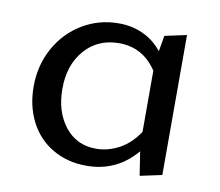

<svg xmlns="http://www.w3.org/2000/svg" viewBox="-56 -489 644 562"><g transform="rotate(10 265.5 -208.0)"><path d="M457 -423V-7L392 7L381 -64Q323 5 233 5Q176 5 132 -21Q88 -47 64.5 -93Q41 -139 41 -197Q41 -260 69.5 -311.5Q98 -363 147 -392.5Q196 -422 255 -422Q295 -422 328 -406.5Q361 -391 384 -362L392 -409ZM378 -121V-303Q337 -365 266 -365Q203 -365 164 -320.5Q125 -276 125 -205Q125 -137 159.5 -93Q194 -49 252 -49Q287 -49 320 -66.5Q353 -84 378 -121Z"/></g></svg>

Font: Ysabeau Infant Medium
Style: Regular
Weight: 500
Designer: Christian Thalmann (Catharsis Fonts)
Version: Version 0.003